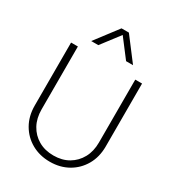

<svg xmlns="http://www.w3.org/2000/svg" viewBox="-220 -1059 1090 1197"><g transform="rotate(30 325.0 -460.0)"><path d="M326 12Q253 12 195 -20.5Q137 -53 103.5 -111Q70 -169 70 -245V-698H119V-245Q119 -182 145 -134.5Q171 -87 217.5 -60Q264 -33 326 -33Q388 -33 434 -60Q480 -87 506 -134.5Q532 -182 532 -245V-698H581V-245Q581 -169 547.5 -111Q514 -53 456.5 -20.5Q399 12 326 12ZM174 -769 298 -932H351L475 -769H425L325 -900L225 -769Z"/></g></svg>

Font: Azeret Mono Thin Thin
Style: Regular
Weight: 250
Version: Version 1.002